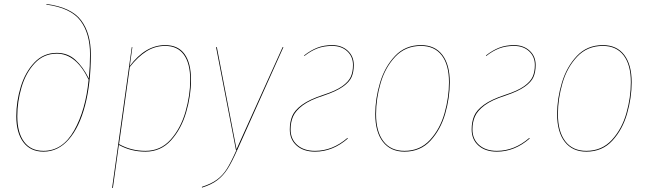

<svg xmlns="http://www.w3.org/2000/svg" viewBox="-20 -754 3263 966"><path d="M62 -169Q62 -244 84.5 -317.5Q107 -391 153 -439.5Q199 -488 266 -488Q320 -488 358.5 -453.5Q397 -419 427 -359Q433 -424 433 -480Q433 -585 385 -649.5Q337 -714 213 -731L214 -734Q339 -717 388 -652Q437 -587 437 -480Q437 -334 408 -223.5Q379 -113 325.5 -52Q272 9 199 9Q133 9 97.5 -38.5Q62 -86 62 -169ZM426 -353Q363 -484 266 -484Q200 -484 155 -436Q110 -388 88.5 -315.5Q67 -243 67 -169Q67 -87 101 -41Q135 5 199 5Q295 5 353 -97.5Q411 -200 426 -353Z M643 -517H646L633 -422Q712 -527 811 -527Q876 -527 908.5 -482Q941 -437 941 -352Q941 -272 916.5 -188.5Q892 -105 840.5 -48Q789 9 712 9Q638 9 578 -25L548 191L544 192ZM937 -352Q937 -435 905 -479Q873 -523 811 -523Q760 -523 717 -496Q674 -469 633 -417L579 -29Q639 5 712 5Q788 5 838.5 -51.5Q889 -108 913 -191Q937 -274 937 -352Z M1174 0Q1146 63 1124.5 96.5Q1103 130 1073.5 152.5Q1044 175 996 190V186Q1043 171 1072 149.5Q1101 128 1121.5 95.5Q1142 63 1170 0H1167L1067 -517H1071L1170 -3L1402 -517H1406Z M1760 -427Q1760 -392 1749 -366.5Q1738 -341 1704.5 -317.5Q1671 -294 1608 -273Q1539 -251 1503 -224Q1467 -197 1454.5 -168Q1442 -139 1442 -103Q1442 -54 1475.5 -24.5Q1509 5 1565 5Q1653 5 1728 -60L1730 -57Q1654 9 1565 9Q1507 9 1472.5 -21.5Q1438 -52 1438 -103Q1438 -141 1450.5 -170.5Q1463 -200 1500 -227Q1537 -254 1607 -277Q1669 -297 1701.5 -320Q1734 -343 1745 -368Q1756 -393 1756 -427Q1756 -469 1727 -496Q1698 -523 1651 -523Q1610 -523 1577 -510.5Q1544 -498 1511 -472L1510 -475Q1543 -501 1576.5 -514Q1610 -527 1651 -527Q1699 -527 1729.5 -499Q1760 -471 1760 -427Z M1868 -180Q1868 -258 1892 -338Q1916 -418 1967.5 -472.5Q2019 -527 2098 -527Q2168 -527 2205.5 -478Q2243 -429 2243 -340Q2243 -262 2220 -182Q2197 -102 2146 -46.5Q2095 9 2015 9Q1945 9 1906.5 -40.5Q1868 -90 1868 -180ZM2239 -340Q2239 -428 2202.5 -475.5Q2166 -523 2098 -523Q2020 -523 1969 -469Q1918 -415 1895 -336Q1872 -257 1872 -180Q1872 -92 1909 -43.5Q1946 5 2015 5Q2093 5 2143.5 -50Q2194 -105 2216.5 -184.5Q2239 -264 2239 -340Z M2675 -427Q2675 -392 2664 -366.5Q2653 -341 2619.5 -317.5Q2586 -294 2523 -273Q2454 -251 2418 -224Q2382 -197 2369.5 -168Q2357 -139 2357 -103Q2357 -54 2390.5 -24.5Q2424 5 2480 5Q2568 5 2643 -60L2645 -57Q2569 9 2480 9Q2422 9 2387.5 -21.5Q2353 -52 2353 -103Q2353 -141 2365.5 -170.5Q2378 -200 2415 -227Q2452 -254 2522 -277Q2584 -297 2616.5 -320Q2649 -343 2660 -368Q2671 -393 2671 -427Q2671 -469 2642 -496Q2613 -523 2566 -523Q2525 -523 2492 -510.5Q2459 -498 2426 -472L2425 -475Q2458 -501 2491.5 -514Q2525 -527 2566 -527Q2614 -527 2644.5 -499Q2675 -471 2675 -427Z M2783 -180Q2783 -258 2807 -338Q2831 -418 2882.5 -472.5Q2934 -527 3013 -527Q3083 -527 3120.5 -478Q3158 -429 3158 -340Q3158 -262 3135 -182Q3112 -102 3061 -46.5Q3010 9 2930 9Q2860 9 2821.5 -40.5Q2783 -90 2783 -180ZM3154 -340Q3154 -428 3117.5 -475.5Q3081 -523 3013 -523Q2935 -523 2884 -469Q2833 -415 2810 -336Q2787 -257 2787 -180Q2787 -92 2824 -43.5Q2861 5 2930 5Q3008 5 3058.5 -50Q3109 -105 3131.5 -184.5Q3154 -264 3154 -340Z"/></svg>

Font: Fira Sans Condensed Four
Style: Italic
Weight: 100
Width: 3
Italic angle: -8°
Designer: bBox Type GmbH & Carrois Corporate GbR & Edenspiekermann AG
Foundry: bBox Type GmbH & Carrois Corporate GbR & Edenspiekermann AG
Version: Version 4.301